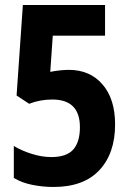

<svg xmlns="http://www.w3.org/2000/svg" viewBox="-20 -734 513 764"><path d="M193 10Q150 10 108 1.5Q66 -7 35 -26V-153Q67 -134 107 -121.5Q147 -109 184 -109Q245 -109 271.5 -139Q298 -169 298 -228Q298 -338 188 -338Q139 -338 96 -321L46 -354L71 -714H398V-592H190L180 -448Q199 -452 219 -454Q239 -456 254 -456Q338 -456 388 -398Q438 -340 438 -239Q438 -124 375.5 -57Q313 10 193 10Z"/></svg>

Font: Noto Sans Gurmukhi UI Condensed
Style: Bold
Weight: 700
Width: 3
Designer: Jelle Bosma - Monotype Design Team
Foundry: Monotype Imaging Inc.
Version: Version 2.004; ttfautohint (v1.8.4.7-5d5b)